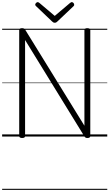

<svg xmlns="http://www.w3.org/2000/svg" viewBox="-20 -1279 1025 1799"><path d="M187 14Q160 14 160 -5V-996Q160 -1006 166.5 -1010.5Q173 -1015 187 -1015Q198 -1015 204.5 -1011.5Q211 -1008 217 -999L771 -101V-996Q771 -1006 777.5 -1010.5Q784 -1015 798 -1015Q826 -1015 826 -996V-5Q826 5 819 9.5Q812 14 799 14Q788 14 782 10.5Q776 7 770 -2L215 -904V-5Q215 5 208.5 9.5Q202 14 187 14ZM653 -1259Q661 -1259 668 -1251.5Q675 -1244 675 -1235Q675 -1232 674.5 -1229Q674 -1226 670 -1222L518 -1078Q513 -1073 507.5 -1069.5Q502 -1066 493 -1066Q484 -1066 479 -1069.5Q474 -1073 468 -1078L316 -1223Q312 -1227 311 -1230Q310 -1233 310 -1235Q310 -1244 318 -1251.5Q326 -1259 333 -1259Q338 -1259 341.5 -1256.5Q345 -1254 350 -1251L493 -1130L636 -1251Q641 -1254 644.5 -1256.5Q648 -1259 653 -1259ZM0 490H985V500H0ZM0 -20H985V0H0ZM0 -505H985V-500H0ZM0 -1010H985V-1000H0Z"/></svg>

Font: Playwrite ES Guides
Style: Regular
Weight: 400
Designer: Veronika Burian, José Scaglione
Foundry: TypeTogether
Version: Version 1.003